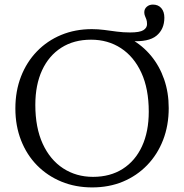

<svg xmlns="http://www.w3.org/2000/svg" viewBox="-20 -807 803 837"><path d="M385.5 -36Q460.5 -36 515 -70.8Q569.5 -105.5 599 -169.2Q628.5 -233 628.5 -320Q628.5 -420 596.2 -490Q564 -560 507.2 -597Q450.5 -634 377 -634Q302 -634 247.5 -599.2Q193 -564.5 163.5 -500.8Q134 -437 134 -350Q134 -250.5 166.2 -180.2Q198.5 -110 255.5 -73Q312.5 -36 385.5 -36ZM380.5 -680Q407.5 -680 434.5 -676.5Q461.5 -673 489.5 -669.2Q517.5 -665.5 547 -665.5Q589 -665.5 605 -675.5Q621 -685.5 621 -701.5Q621 -714.5 618 -722.5Q615 -730.5 612 -737.5Q609 -744.5 609 -753.5Q609 -768 619.8 -777.5Q630.5 -787 646.5 -787Q670 -787 683.2 -771.5Q696.5 -756 696.5 -730Q696.5 -679.5 662 -651.2Q627.5 -623 550.5 -628V-637Q601.5 -608.5 638.5 -563.8Q675.5 -519 695.5 -461.2Q715.5 -403.5 715.5 -336Q715.5 -260 691 -196.8Q666.5 -133.5 621.5 -87Q576.5 -40.5 515.8 -15.2Q455 10 382 10Q309 10 247.8 -15.2Q186.5 -40.5 141.5 -86.2Q96.5 -132 71.8 -195.2Q47 -258.5 47 -334Q47 -410 71.5 -473.2Q96 -536.5 141 -583Q186 -629.5 247 -654.8Q308 -680 380.5 -680Z"/></svg>

Font: Newsreader Text
Style: Regular
Weight: 400
Designer: Hugues Gentile
Foundry: Production Type
Version: Version 1.001